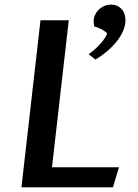

<svg xmlns="http://www.w3.org/2000/svg" viewBox="-20 -802 589 822"><path d="M71.8 0 153.3 -715.3H274.4L202.6 -85.9H489.3L463.4 0ZM359.4 -569.8Q372.1 -578.6 384.8 -589.8Q397.5 -601.1 408.4 -613Q419.4 -625 427.5 -637Q435.5 -648.9 439 -658.7Q430.7 -668 415 -676.5Q399.4 -685.1 384.3 -688Q382.8 -692.9 381.8 -699.2Q380.9 -705.6 380.9 -711.4Q380.9 -724.6 386.5 -737.3Q392.1 -750 402.1 -760Q412.1 -770 426 -776.1Q439.9 -782.2 456.1 -782.2Q482.9 -782.2 500 -763.9Q517.1 -745.6 517.1 -714.8Q517.1 -691.9 506.6 -668.5Q496.1 -645 478.3 -623Q460.4 -601.1 437.3 -581.5Q414.1 -562 388.7 -546.9Z"/></svg>

Font: Proza Libre
Style: Medium Italic
Weight: 500
Designer: Jasper de Waard
Foundry: Jasper de Waard
Version: Version 1.000; ttfautohint (v1.4.1.8-43bc)